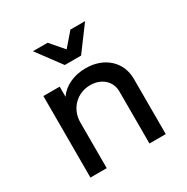

<svg xmlns="http://www.w3.org/2000/svg" viewBox="-167 -877 993 1020"><g transform="rotate(-30 330.0 -367.0)"><path d="M461 -319V0H561V-339C561 -443 481 -516 367 -516C293 -516 232 -486 199 -438V-500H99V0H199V-280C199 -364 262 -427 345 -426C413 -425 461 -381 461 -319ZM170 -734 280 -586H380L490 -734H400L330 -653L260 -734Z"/></g></svg>

Font: Uncut Plan8
Style: Regular
Weight: 400
Designer: Kasper Nordkvist
Foundry: UNCUT.wtf
Version: Version 1.002;Glyphs 3.1.2 (3151)